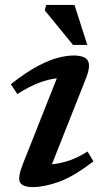

<svg xmlns="http://www.w3.org/2000/svg" viewBox="-20 -751 433 782"><path d="M73 -82.5 211.5 -432Q178 -428.5 138.8 -413.8Q99.5 -399 50.5 -368L24 -408Q87 -457.5 134.8 -482.5Q182.5 -507.5 218 -516.2Q253.5 -525 279.5 -525Q326 -525 338 -503.5Q350 -482 330 -431.5L191.5 -82Q225.5 -85 261.5 -97Q297.5 -109 336.5 -134L360.5 -94Q279.5 -31.5 219.2 -10.2Q159 11 114.5 11Q72.5 11 61.8 -7.8Q51 -26.5 73 -82.5ZM335.5 -568H277.5L162.5 -708.5L168 -731H283.5Z"/></svg>

Font: Newsreader Caption Medium
Style: Italic
Weight: 500
Italic angle: -17°
Designer: Hugues Gentile
Foundry: Production Type
Version: Version 1.001